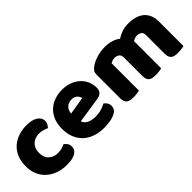

<svg xmlns="http://www.w3.org/2000/svg" viewBox="63 -1114 1744 1744"><g transform="rotate(-45 934.5 -242.5)"><path d="M326 -367Q301 -367 278.5 -359Q256 -351 239.5 -335.5Q223 -320 213 -297Q203 -274 203 -243Q203 -181 238.5 -150Q274 -119 325 -119Q355 -119 377 -126Q399 -133 416 -141Q436 -127 446 -110.5Q456 -94 456 -71Q456 -30 417 -7.5Q378 15 309 15Q246 15 195 -3.5Q144 -22 107.5 -55.5Q71 -89 51 -136Q31 -183 31 -240Q31 -306 52.5 -355.5Q74 -405 111 -437Q148 -469 196.5 -485Q245 -501 299 -501Q371 -501 410 -475Q449 -449 449 -408Q449 -389 440 -372.5Q431 -356 419 -344Q402 -352 378 -359.5Q354 -367 326 -367Z M783 16Q724 16 673.5 -0.5Q623 -17 585.5 -50Q548 -83 526.5 -133Q505 -183 505 -250Q505 -316 526.5 -363.5Q548 -411 583 -441.5Q618 -472 663 -486.5Q708 -501 755 -501Q808 -501 851.5 -485Q895 -469 926.5 -441Q958 -413 975.5 -374Q993 -335 993 -289Q993 -255 974 -237Q955 -219 921 -214L674 -177Q685 -144 719 -127.5Q753 -111 797 -111Q838 -111 874.5 -121.5Q911 -132 934 -146Q950 -136 961 -118Q972 -100 972 -80Q972 -35 930 -13Q898 4 858 10Q818 16 783 16ZM755 -377Q731 -377 713.5 -369Q696 -361 685 -348.5Q674 -336 668.5 -320.5Q663 -305 662 -289L833 -317Q830 -337 811 -357Q792 -377 755 -377Z M1308 -501Q1349 -501 1388.5 -489.5Q1428 -478 1457 -455Q1487 -475 1524.5 -488Q1562 -501 1615 -501Q1653 -501 1689.5 -491Q1726 -481 1754.5 -459.5Q1783 -438 1800 -402.5Q1817 -367 1817 -316V-1Q1807 2 1785.5 5Q1764 8 1741 8Q1719 8 1701.5 5Q1684 2 1672 -7Q1660 -16 1653.5 -31.5Q1647 -47 1647 -72V-311Q1647 -341 1630 -354.5Q1613 -368 1584 -368Q1570 -368 1554 -361.5Q1538 -355 1530 -348Q1531 -344 1531 -340.5Q1531 -337 1531 -334V-1Q1520 2 1498.5 5Q1477 8 1455 8Q1433 8 1415.5 5Q1398 2 1386 -7Q1374 -16 1367.5 -31.5Q1361 -47 1361 -72V-311Q1361 -341 1342.5 -354.5Q1324 -368 1298 -368Q1280 -368 1267 -362.5Q1254 -357 1245 -352V-1Q1235 2 1213.5 5Q1192 8 1169 8Q1147 8 1129.5 5Q1112 2 1100 -7Q1088 -16 1081.5 -31.5Q1075 -47 1075 -72V-374Q1075 -401 1086.5 -417Q1098 -433 1118 -447Q1152 -471 1202.5 -486Q1253 -501 1308 -501Z"/></g></svg>

Font: Baloo Tammudu
Style: Regular
Weight: 400
Designer: Omkar Shende and Ek Type
Foundry: Ek Type
Version: Version 1.007;PS 1.000;hotconv 1.0.88;makeotf.lib2.5.647800